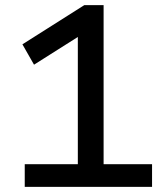

<svg xmlns="http://www.w3.org/2000/svg" viewBox="-20 -725 640 745"><path d="M76 0V-88H282V-625L335 -615L112 -474L67 -553L307 -705H382V-88H570V0Z"/></svg>

Font: Nunito Sans 12pt ExtraLight 6pt Medium
Style: Regular
Weight: 500
Version: Version 3.101;gftools[0.9.27]